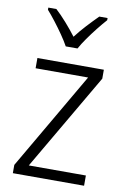

<svg xmlns="http://www.w3.org/2000/svg" viewBox="-87 -817 569 868"><g transform="rotate(10 198.0 -382.5)"><path d="M362 0H35V-38L295 -485H54V-532H359V-491L100 -47H362ZM171 -606Q159 -628 140 -655.5Q121 -683 100.5 -709.5Q80 -736 63 -755V-765H100Q124 -743 150 -713.5Q176 -684 198 -655Q221 -685 246 -712Q271 -739 297 -765H335V-755Q317 -735 296 -708.5Q275 -682 256 -655Q237 -628 225 -606Z"/></g></svg>

Font: Noto Sans Tamil SemiCondensed Light
Style: Regular
Weight: 300
Width: 4
Designer: Jelle Bosma - Monotype Design Team
Foundry: Monotype Imaging Inc.
Version: Version 2.004; ttfautohint (v1.8.4.7-5d5b)